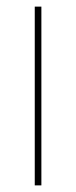

<svg xmlns="http://www.w3.org/2000/svg" viewBox="-20 -560 230 580"><path d="M85 0V-540H105V0Z"/></svg>

Font: SVN-Poppins Thin
Style: Regular
Weight: 100
Designer: Ninad Kale (Devanagari), Jonny Pinhorn (Latin)
Foundry: Indian Type Foundry
Version: Version 3.002 2017